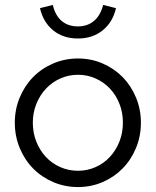

<svg xmlns="http://www.w3.org/2000/svg" viewBox="-20 -748 631 778"><path d="M40 -251Q40 -305 60 -353Q80 -401 114.5 -436Q149 -471 196 -491Q243 -511 296 -511Q349 -511 395.5 -491Q442 -471 476.5 -436Q511 -401 531 -353Q551 -305 551 -251Q551 -196 531 -148Q511 -100 476.5 -65Q442 -30 395.5 -10Q349 10 296 10Q243 10 196 -10Q149 -30 114.5 -65Q80 -100 60 -148Q40 -196 40 -251ZM296 -56Q334 -56 367.5 -71Q401 -86 425.5 -112.5Q450 -139 464 -174.5Q478 -210 478 -251Q478 -292 464 -327.5Q450 -363 425.5 -389Q401 -415 367.5 -430Q334 -445 296 -445Q258 -445 224.5 -430Q191 -415 166.5 -389Q142 -363 127.5 -327.5Q113 -292 113 -251Q113 -210 127 -174.5Q141 -139 165.5 -112.5Q190 -86 224 -71Q258 -56 296 -56ZM296 -641Q334 -641 360.5 -663Q387 -685 398 -728L450 -715Q437 -658 396 -625Q355 -592 296 -592Q236 -592 195.5 -625Q155 -658 142 -715L194 -728Q204 -685 230 -663Q256 -641 296 -641Z"/></svg>

Font: Red Hat Display
Style: Regular
Weight: 400
Designer: Pentagram / MCKL
Foundry: Pentagram / MCKL
Version: Version 1.003; Red Hat Display